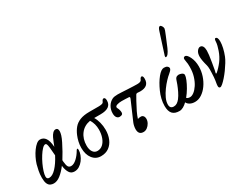

<svg xmlns="http://www.w3.org/2000/svg" viewBox="-82 -1314 2358 1850"><g transform="rotate(-30 1097.0 -389.0)"><path d="M105 11Q85 11 68 2.5Q51 -6 41 -28.5Q31 -51 31 -94Q31 -134 38.5 -171Q46 -208 53 -233Q63 -266 79.5 -299.5Q96 -333 116.5 -361Q137 -389 158 -406Q179 -423 198 -423Q275 -423 284 -297Q284 -295 284 -292Q293 -313 301 -335Q309 -356 320 -379Q331 -402 346 -417.5Q361 -433 378 -433Q405 -433 405 -398Q405 -380 397 -354Q389 -328 371 -292Q350 -250 329 -212.5Q308 -175 287 -142Q287 -133 288 -125Q292 -82 302 -66.5Q312 -51 334 -51Q363 -51 396 -81Q429 -111 454 -155Q460 -166 467 -166Q473 -166 473 -149Q473 -125 462.5 -97Q452 -69 433.5 -44.5Q415 -20 390 -4.5Q365 11 336 11Q298 11 280 -19.5Q262 -50 257 -91Q257 -95 257 -99Q218 -48 180 -18.5Q142 11 105 11ZM67 -86Q67 -58 94 -58Q130 -58 171 -101.5Q212 -145 250 -218Q246 -278 242.5 -308Q239 -338 234 -348Q229 -358 221 -358Q205 -358 185 -337Q165 -316 144 -283Q123 -250 105.5 -212.5Q88 -175 77.5 -141.5Q67 -108 67 -86Z M631 11Q574 11 539 -34Q504 -79 504 -153Q504 -187 511.5 -220Q519 -253 531 -281Q548 -322 573.5 -352.5Q599 -383 640.5 -399.5Q682 -416 746 -416H851Q867 -416 883.5 -419.5Q900 -423 905 -436Q915 -460 928 -460Q947 -460 947 -426Q947 -341 827 -341H756Q774 -312 784.5 -271.5Q795 -231 795 -188Q795 -133 776 -87.5Q757 -42 720.5 -15.5Q684 11 631 11ZM559 -146Q559 -102 577 -76Q595 -50 626 -50Q660 -50 685.5 -72.5Q711 -95 725.5 -134.5Q740 -174 740 -223Q740 -254 732.5 -282.5Q725 -311 708 -338Q638 -326 598.5 -273.5Q559 -221 559 -146Z M1102 14Q1047 14 1047 -47Q1047 -64 1051 -83Q1055 -102 1061 -116L1151 -324Q1161 -346 1147 -347Q1130 -348 1109 -349Q1088 -350 1066 -350Q1037 -350 1015.5 -343Q994 -336 994 -323Q994 -320 994.5 -316.5Q995 -313 999 -307Q1004 -299 1008 -283.5Q1012 -268 1012 -256Q1012 -228 975 -228Q956 -228 944 -244Q932 -260 932 -290Q932 -332 952 -365.5Q972 -399 1005 -415Q1025 -425 1065 -425Q1081 -425 1107 -423.5Q1133 -422 1170 -420Q1208 -418 1237 -417Q1266 -416 1279 -416Q1298 -416 1311 -420.5Q1324 -425 1328 -436Q1332 -447 1338.5 -453.5Q1345 -460 1349 -460Q1367 -460 1367 -426Q1367 -341 1269 -341Q1260 -341 1253 -342Q1246 -343 1238 -343Q1225 -343 1219 -332L1190 -281Q1164 -234 1144.5 -193.5Q1125 -153 1116 -122Q1128 -128 1152 -128Q1168 -128 1178 -115.5Q1188 -103 1188 -84Q1188 -60 1175.5 -37.5Q1163 -15 1143.5 -0.5Q1124 14 1102 14Z M1503 12Q1451 12 1426 -15.5Q1401 -43 1401 -102Q1401 -140 1410.5 -179.5Q1420 -219 1436 -254Q1469 -328 1508.5 -376.5Q1548 -425 1579 -425Q1604 -425 1616 -415Q1632 -401 1626.5 -385Q1621 -369 1592 -346Q1575 -333 1548.5 -305Q1522 -277 1496 -241.5Q1470 -206 1452.5 -168.5Q1435 -131 1435 -98Q1435 -53 1477 -53Q1497 -53 1513.5 -63.5Q1530 -74 1545 -93Q1565 -119 1582 -154Q1599 -189 1610.5 -219.5Q1622 -250 1625 -261Q1633 -287 1651.5 -293Q1670 -299 1685 -294Q1721 -285 1721 -264Q1721 -246 1707.5 -212.5Q1694 -179 1671 -139.5Q1648 -100 1620 -66Q1632 -53 1658 -53Q1678 -53 1702 -71Q1726 -89 1748.5 -123Q1771 -157 1785.5 -204Q1800 -251 1800 -308Q1800 -328 1799 -341.5Q1798 -355 1796 -361Q1791 -388 1791 -397Q1791 -420 1813 -420Q1821 -420 1832.5 -409Q1844 -398 1856 -373Q1878 -327 1878 -268Q1878 -216 1861.5 -166Q1845 -116 1816.5 -76Q1788 -36 1752 -12.5Q1716 11 1677 11Q1645 11 1622 -1.5Q1599 -14 1590 -34Q1569 -13 1546.5 -0.5Q1524 12 1503 12ZM1648 -503Q1643 -503 1643 -511Q1643 -517 1644 -520L1719 -754Q1731 -792 1746 -792Q1757 -792 1765.5 -777.5Q1774 -763 1774 -751Q1774 -746 1769 -730.5Q1764 -715 1751 -685L1704 -572Q1674 -503 1648 -503Z M1957 10Q1940 10 1940 -13Q1940 -22 1941.5 -32Q1943 -42 1948 -72Q1950 -83 1951.5 -104.5Q1953 -126 1954 -150Q1955 -174 1955 -190Q1955 -207 1953.5 -217.5Q1952 -228 1950 -237Q1931 -304 1931 -344Q1931 -382 1947.5 -404Q1964 -426 1982 -426Q2001 -426 2011 -409Q2021 -392 2021 -361Q2021 -342 2017.5 -312.5Q2014 -283 2006 -236Q1997 -181 1992.5 -159Q1988 -137 1985 -128L1992 -124Q2034 -160 2066.5 -203.5Q2099 -247 2118 -302Q2127 -328 2132.5 -350Q2138 -372 2139 -391Q2140 -424 2152 -424Q2177 -424 2177 -373Q2177 -343 2168 -303Q2159 -263 2143 -223Q2133 -198 2114 -167Q2095 -136 2072.5 -105Q2050 -74 2027 -48Q2004 -22 1985.5 -6Q1967 10 1957 10Z"/></g></svg>

Font: Junicode Two Beta Condensed
Style: Italic
Weight: 400
Width: 3
Italic angle: -9°
Version: Version 1.053; ttfautohint (v1.8.4)